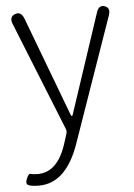

<svg xmlns="http://www.w3.org/2000/svg" viewBox="-55 -577 599 858"><g transform="rotate(-5 245.0 -147.5)"><path d="M85 240Q52 240 38 233.5Q24 227 34 204Q43 181 53 184.5Q63 188 84 188Q171 188 211 70Q217 53 222 36L227 20Q231 8 226 -3L31 -489Q17 -522 45 -533Q72 -543 85 -510L253 -64Q256 -57 258.5 -57Q261 -57 263 -64L410 -507Q421 -542 447 -533Q474 -524 462 -490L269 62Q209 240 85 240Z"/></g></svg>

Font: Resource Han Rounded KR Light
Style: Regular
Weight: 300
Designer: Cyano Hao (round all glyphs); Ryoko NISHIZUKA 西塚涼子 (kana, bopomofo & ideographs); Paul D. Hunt (Latin, Greek & Cyrillic)
Foundry: Cyano Hao
Version: 0.990